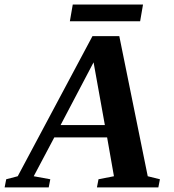

<svg xmlns="http://www.w3.org/2000/svg" viewBox="-72 -818 759 838"><path d="M147.5 -35.6 140.6 0H-51.8L-44.9 -35.6L5.4 -48.8L331.5 -660.2H448.7L572.8 -48.8L626 -35.6L619.1 0H351.1L357.9 -35.6L425.3 -48.8L395.5 -218.3H165L75.2 -48.8ZM336.4 -545.9 192.4 -272H385.7ZM232.9 -725.1 245.6 -798.3H552.2L539.6 -725.1Z"/></svg>

Font: Tinos
Style: Bold Italic
Weight: 700
Italic angle: -16.333°
Designer: Steve Matteson
Foundry: Monotype Imaging Inc.
Version: Version 1.23